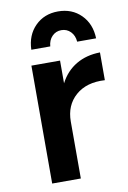

<svg xmlns="http://www.w3.org/2000/svg" viewBox="-85 -805 574 858"><g transform="rotate(-10 201.5 -376.5)"><path d="M393 -540V-414Q310 -419 260.5 -375.5Q211 -332 211 -258V0H81V-535H211V-432Q238 -484 284.5 -511.5Q331 -539 393 -540ZM93 -605Q95 -671 136 -712Q177 -753 240 -753Q303 -753 344 -712Q385 -671 387 -605H301Q299 -633 282 -650.5Q265 -668 240 -668Q215 -668 198 -650.5Q181 -633 179 -605Z"/></g></svg>

Font: Gontserrat Medium
Style: Regular
Weight: 500
Designer: Julieta Ulanovsky
Foundry: Julieta Ulanovsky
Version: Version 6.001